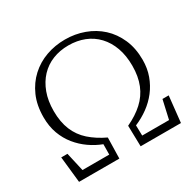

<svg xmlns="http://www.w3.org/2000/svg" viewBox="-151 -852 1030 1015"><g transform="rotate(-30 364.0 -344.5)"><path d="M53 0 36 -159H74L106 -18L72 -45H283L263 -21L264 -108Q224 -123 187.5 -148.5Q151 -174 122.5 -209Q94 -244 77.5 -289Q61 -334 61 -389Q61 -462 85.5 -517.5Q110 -573 152 -611.5Q194 -650 248.5 -669.5Q303 -689 364 -689Q425 -689 480 -669Q535 -649 576.5 -611Q618 -573 642.5 -517.5Q667 -462 667 -391Q667 -339 651 -295Q635 -251 607.5 -215.5Q580 -180 543 -153Q506 -126 463 -108L465 -22L445 -45H654L622 -17L654 -159H692L675 0H429L426 -127Q484 -154 524 -190.5Q564 -227 584 -276.5Q604 -326 604 -391Q604 -453 586.5 -501.5Q569 -550 537 -584Q505 -618 461 -635.5Q417 -653 364 -653Q312 -653 268 -635.5Q224 -618 192 -584Q160 -550 142 -501.5Q124 -453 124 -391Q124 -324 144.5 -274.5Q165 -225 205 -189.5Q245 -154 302 -127L299 0Z"/></g></svg>

Font: Source Serif 4 Light
Style: Regular
Weight: 300
Designer: Frank Grießhammer
Foundry: Adobe Systems Incorporated
Version: Version 4.004;hotconv 1.0.116;makeotfexe 2.5.65601